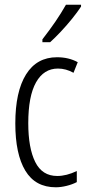

<svg xmlns="http://www.w3.org/2000/svg" viewBox="-20 -785 370 815"><path d="M217 10Q130 10 87.5 -60.5Q45 -131 45 -261Q45 -396 90.5 -469Q136 -542 222 -542Q272 -542 310 -521L292 -476Q260 -494 226 -494Q166 -494 133 -435.5Q100 -377 100 -262Q100 -157 129.5 -97.5Q159 -38 223 -38Q262 -38 306 -59V-12Q287 -2 262.5 4Q238 10 217 10ZM324 -757Q309 -734 286 -705.5Q263 -677 238 -650.5Q213 -624 193 -606H160V-618Q191 -658 215 -693Q239 -728 260 -765H324Z"/></svg>

Font: Noto Sans ExtraCondensed Light
Style: Regular
Weight: 300
Width: 2
Designer: Monotype Design Team
Foundry: Monotype Imaging Inc.
Version: Version 2.013; ttfautohint (v1.8.4.7-5d5b)